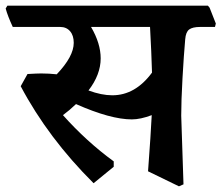

<svg xmlns="http://www.w3.org/2000/svg" viewBox="-43 -603 781 677"><path d="M715 -508H663Q636 -508 624 -499Q612 -490 610 -464Q605 -408 600.5 -327.5Q596 -247 596 -195L604 47L588 54L479 1Q489 -134 492 -197Q452 -182 422 -182Q347 -182 225 -236Q202 -214 179 -197Q262 -104 358 -34V-15L287 43Q127 -116 30 -299L54 -342Q88 -344 102 -344Q130 -344 157 -341Q217 -404 217 -452Q217 -478 204 -493Q191 -508 169 -508H2Q-16 -547 -23 -573L-17 -583H690L696 -576L718 -520ZM486 -508H278Q312 -450 312 -397Q312 -340 269 -284Q315 -267 353 -267Q434 -267 493 -347Q491 -418 486 -508Z"/></svg>

Font: Sahitya
Style: Bold
Weight: 700
Designer: Juan Pablo del Peral
Foundry: Juan Pablo del Peral (http://www.huertatipografica.com)
Version: Version 1.001;PS 001.000;hotconv 1.0.70;makeotf.lib2.5.58329